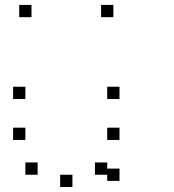

<svg xmlns="http://www.w3.org/2000/svg" viewBox="-20 -795 707 782"><path d="M466.7 -108.3V-58.3H416.7V-108.3ZM466.7 -275V-225H416.7V-275ZM416.7 -133.3V-83.3H366.7V-133.3ZM275 -83.3V-33.3H225V-83.3ZM133.3 -133.3V-83.3H83.3V-133.3ZM466.7 -275V-225H416.7V-275ZM83.3 -275V-225H33.3V-275ZM466.7 -441.7V-391.7H416.7V-441.7ZM83.3 -441.7V-391.7H33.3V-441.7ZM441.7 -775V-725H391.7V-775ZM108.3 -775V-725H58.3V-775Z"/></svg>

Font: 0xA000-Boxes
Style: Boxes
Weight: 400
Version: Version 0.1